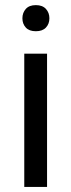

<svg xmlns="http://www.w3.org/2000/svg" viewBox="-20 -741 283 761"><path d="M166.5 0H76.2V-528.3H166.5ZM68.8 -668.5Q68.8 -690.4 82.3 -705.6Q95.7 -720.7 122.1 -720.7Q148.4 -720.7 162.1 -705.6Q175.8 -690.4 175.8 -668.5Q175.8 -646.5 162.1 -631.8Q148.4 -617.2 122.1 -617.2Q95.7 -617.2 82.3 -631.8Q68.8 -646.5 68.8 -668.5Z"/></svg>

Font: RobotoSquareBracket
Style: Square-Bracket
Weight: 400
Version: Version 2.137; 2017